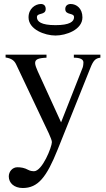

<svg xmlns="http://www.w3.org/2000/svg" viewBox="-20 -724 531 962"><path d="M483 -450H350V-435C381 -435 398 -427 398 -411C398 -407 397 -392 394 -385L286 -111L169 -367C163 -381 156 -397 156 -408C156 -426 170 -433 213 -435V-450H8V-436C34 -432 51 -423 61 -401L195 -118C214 -78 240 -27 240 -12C240 12 192 134 150 134C144 134 132 133 121 127C103 117 85 114 67 114C43 114 24 135 24 160C24 193 51 218 94 218C170 218 213 165 269 25L433 -384C448 -422 459 -432 483 -435ZM393 -637C393 -681 364 -704 334 -704C320 -704 307 -696 307 -679C307 -646 351 -662 351 -638C351 -616 330 -598 258 -598C186 -598 165 -616 165 -638C165 -662 209 -646 209 -679C209 -696 199 -704 185 -704C157 -704 123 -681 123 -637C123 -576 205 -546 258 -546C311 -546 393 -575 393 -637Z"/></svg>

Font: XITS Math
Style: Regular
Weight: 400
Designer: MicroPress Inc., with final additions and corrections provided by Coen Hoffman, Elsevier (retired)
Version: Version 1.302